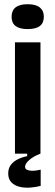

<svg xmlns="http://www.w3.org/2000/svg" viewBox="-20 -729 263 911"><path d="M51 0V-528H172V0ZM111 -591Q73 -591 54 -605.5Q35 -620 35 -649Q35 -679 54 -694Q73 -709 111 -709Q150 -709 169 -693.5Q188 -678 188 -650Q188 -620 169 -605.5Q150 -591 111 -591ZM173 153Q150 159 123.5 161Q97 163 73.5 157.5Q50 152 34.5 136.5Q19 121 19 94Q19 69 32 52.5Q45 36 66 26Q87 16 109 12V-5H172V0Q138 13 118.5 30.5Q99 48 99 62Q99 72 107 76Q115 80 127 81Q139 82 151.5 80Q164 78 173 76Z"/></svg>

Font: Bricolage Grotesque 24pt Condensed SemiBold
Style: Regular
Weight: 600
Width: 3
Designer: Mathieu Triay
Foundry: Atelier Triay
Version: Version 1.001;gftools[0.9.33.dev8+g029e19f]